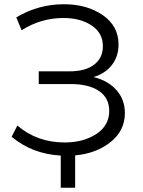

<svg xmlns="http://www.w3.org/2000/svg" viewBox="-20 -730 676 907"><path d="M570 -196Q570 -113 502.5 -59Q435 -5 335 4V157H267V5Q131 -3 35 -84L62 -137Q155 -57 286 -57Q374 -57 435 -97Q496 -137 496 -206Q496 -267 448 -300Q400 -333 313 -333H163V-393H309Q383 -393 424.5 -424.5Q466 -456 466 -512Q466 -574 413 -609.5Q360 -645 280 -645Q173 -645 82 -587L57 -648Q161 -710 282 -710Q391 -710 465.5 -658.5Q540 -607 540 -520Q540 -464 509 -423.5Q478 -383 422 -366Q491 -349 530.5 -304Q570 -259 570 -196Z"/></svg>

Font: Montserrat Alternates
Style: Regular
Weight: 400
Designer: Julieta Ulanovsky
Foundry: Julieta Ulanovsky
Version: Version 7.200;PS 007.200;hotconv 1.0.88;makeotf.lib2.5.64775